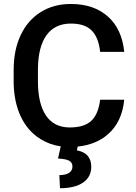

<svg xmlns="http://www.w3.org/2000/svg" viewBox="-20 -741 693 981"><path d="M491.7 -231.4C485.4 -180.7 469.7 -144.5 445.3 -122.6C420.9 -100.6 384.3 -89.8 335.9 -89.8C230 -89.8 173.8 -172.4 173.8 -326.2V-389.2C175.3 -541 234.4 -620.6 341.8 -620.6C434.1 -620.6 480 -578.1 491.7 -476.1H614.7C606.9 -553.7 579.1 -614.3 531.2 -656.7C483.4 -699.2 420.4 -720.7 341.8 -720.7C283.7 -720.7 232.4 -707 188 -679.2C143.6 -651.4 109.4 -612.3 85.4 -561C61.5 -509.8 49.8 -450.7 49.8 -383.8V-317.4C51.8 -186.5 100.1 -84 186.5 -30.8C217.8 -11.2 252.4 1.5 290.5 6.8L276.4 68.8C328.6 72.3 350.1 81.1 350.1 110.4C350.1 137.7 326.2 153.8 283.2 153.8L286.6 220.7C387.7 220.7 446.3 180.2 446.3 111.8C446.3 64.5 421.9 36.1 373 27.3L377 7.8C439 1.5 490.2 -19 530.8 -54.2C579.6 -96.7 607.4 -155.8 614.7 -231.4Z"/></svg>

Font: Roboto Medium
Style: Regular
Weight: 500
Designer: Google
Version: Version 2.137; 2017